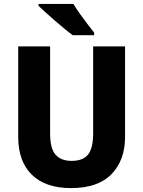

<svg xmlns="http://www.w3.org/2000/svg" viewBox="-20 -951 731 981"><path d="M619 -252Q619 -133 550 -61.5Q481 10 343 10Q212 10 142.5 -58.5Q73 -127 73 -251V-714H236V-269Q236 -192 264 -160.5Q292 -129 346 -129Q404 -129 430 -161.5Q456 -194 456 -270V-714H619ZM355 -931Q368 -909 387.5 -881.5Q407 -854 427 -828Q447 -802 461 -784V-771H352Q335 -783 311 -803Q287 -823 261 -845Q235 -867 213 -887.5Q191 -908 177 -921V-931Z"/></svg>

Font: Noto Sans Gurmukhi SemiCondensed ExtraBold
Style: Regular
Weight: 800
Width: 4
Designer: Jelle Bosma - Monotype Design Team
Foundry: Monotype Imaging Inc.
Version: Version 2.004; ttfautohint (v1.8.4.7-5d5b)